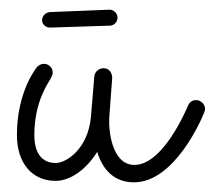

<svg xmlns="http://www.w3.org/2000/svg" viewBox="-20 -369 444 397"><path d="M181 -55C193 -15 219 8 257 8C340 8 396 -120 402 -136C403 -139 404 -141 404 -144C404 -152 397 -162 385 -162C378 -162 372 -158 369 -151C354 -116 310 -28 258 -28C211 -28 204 -100 206 -127L212 -208C212 -218 206 -228 194 -228C185 -228 176 -221 175 -211L168 -127C162 -62 118 -32 95 -32C67 -32 51 -52 51 -90C51 -158 79 -196 85 -207C87 -211 89 -215 89 -219C89 -229 81 -237 71 -237C66 -237 61 -235 57 -231C57 -231 15 -182 15 -90C15 -32 46 5 95 5C125 5 158 -18 181 -55ZM223 -333C223 -341 215 -349 207 -349L83 -344C74 -343 67 -336 67 -327C67 -318 76 -311 85 -312L208 -316C217 -317 223 -324 223 -333Z"/></svg>

Font: Sacramento
Style: Regular
Weight: 400
Designer: Astigmatic (AOETI)
Foundry: Astigmatic (AOETI)
Version: Version 1.000